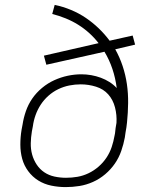

<svg xmlns="http://www.w3.org/2000/svg" viewBox="-20 -755 640 783"><path d="M248 8Q218 8 189 2Q160 -4 136 -19Q112 -34 95 -57Q78 -80 70.5 -107.5Q63 -135 63 -165.5Q63 -196 68 -226L72 -247Q76 -274 85.5 -301.5Q95 -329 111.5 -353Q128 -377 151.5 -396.5Q175 -416 201.5 -428Q228 -440 256 -446Q284 -452 312 -452Q332 -452 352 -448.5Q372 -445 391 -438Q410 -431 426.5 -420.5Q443 -410 456 -396Q451 -436 438.5 -473.5Q426 -511 406 -544L169 -491L159 -528L382 -579Q365 -601 344 -620Q323 -639 299 -654Q275 -669 248 -680Q221 -691 193 -698L203 -735Q237 -728 269.5 -714.5Q302 -701 330 -682Q358 -663 382.5 -639.5Q407 -616 427 -589L521 -610L531 -573L450 -554Q468 -522 480 -486Q492 -450 497.5 -412Q503 -374 502.5 -334.5Q502 -295 498 -256Q497 -246 495.5 -235.5Q494 -225 492 -215L489 -194Q484 -167 474.5 -139.5Q465 -112 448.5 -88Q432 -64 409 -44.5Q386 -25 359 -13Q332 -1 304 3.5Q276 8 248 8ZM249 -30Q249 -30 249 -30Q249 -30 249 -30Q273 -30 296 -34Q319 -38 341 -48.5Q363 -59 382 -75.5Q401 -92 414.5 -112.5Q428 -133 435.5 -155.5Q443 -178 447 -201L449 -211Q450 -222 451.5 -233Q453 -244 455 -254Q457 -286 449 -317Q441 -348 421.5 -370Q402 -392 371.5 -401.5Q341 -411 309 -411Q286 -411 263 -406.5Q240 -402 218 -391.5Q196 -381 177.5 -364.5Q159 -348 146 -328Q133 -308 125 -285.5Q117 -263 114 -240L110 -219Q106 -195 105.5 -171Q105 -147 111 -125Q117 -103 129.5 -84Q142 -65 160.5 -52.5Q179 -40 202 -35Q225 -30 249 -30Z"/></svg>

Font: Iosevka Curly XLtEx
Style: Italic
Weight: 200
Width: 7
Italic angle: -9°
Monospace: yes
Designer: Belleve Invis
Foundry: Belleve Invis
Version: Version 11.1.0; ttfautohint (v1.8.3)